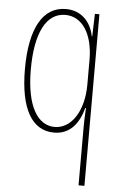

<svg xmlns="http://www.w3.org/2000/svg" viewBox="-54 -576 531 846"><g transform="rotate(5 211.0 -152.5)"><path d="M326 -30V232H352V-527H332L329 -427H327C315 -488 274 -537 203 -537C100 -537 46 -435 46 -259C46 -82 100 10 198 10C268 10 307 -40 326 -110H329C327 -81 326 -45 326 -30ZM198 -15C126 -15 72 -91 72 -259C72 -417 117 -511 203 -511C278 -511 326 -437 326 -323V-213C326 -99 274 -15 198 -15Z"/></g></svg>

Font: Noto Sans Devanagari UI ExtraCondensed Thin
Style: Regular
Weight: 100
Width: 2
Designer: Jelle Bosma - Monotype Design Team
Foundry: Monotype Imaging Inc.
Version: Version 2.004